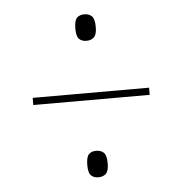

<svg xmlns="http://www.w3.org/2000/svg" viewBox="-41 -626 506 534"><g transform="rotate(-5 212.5 -359.5)"><path d="M213 -513Q200 -513 192.5 -520.5Q185 -528 185 -549Q185 -572 192.5 -579.5Q200 -587 213 -587Q226 -587 234 -579.5Q242 -572 242 -549Q242 -528 234 -520.5Q226 -513 213 -513ZM50 -348V-368H375V-348ZM213 -132Q200 -132 192.5 -139.5Q185 -147 185 -168Q185 -191 192.5 -198.5Q200 -206 213 -206Q226 -206 234 -198.5Q242 -191 242 -168Q242 -147 234 -139.5Q226 -132 213 -132Z"/></g></svg>

Font: Noto Serif Display ExtraCondensed Medium
Style: Regular
Weight: 500
Width: 2
Designer: Monotype Design Team
Foundry: Monotype Imaging Inc.
Version: Version 2.009